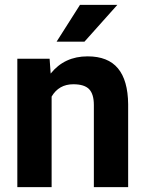

<svg xmlns="http://www.w3.org/2000/svg" viewBox="-20 -770 600 790"><path d="M51.3 0ZM184.1 -528.3 188.5 -467.3Q245.1 -538.1 340.3 -538.1Q424.3 -538.1 465.3 -488.8Q506.3 -439.5 507.3 -341.3V0H366.2V-337.9Q366.2 -382.8 346.7 -403.1Q327.1 -423.3 281.7 -423.3Q222.2 -423.3 192.4 -372.6V0H51.3V-528.3ZM309.1 -750H462.9L327.6 -598.6H212.9Z"/></svg>

Font: Roboto
Style: Bold
Weight: 700
Designer: Google
Version: Version 2.134; 2016; ttfautohint (v1.6)